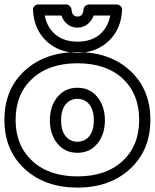

<svg xmlns="http://www.w3.org/2000/svg" viewBox="-32 -810 695 862"><path d="M-12.2 -272Q-12.2 -409.2 78.9 -492.7Q169.9 -576.2 315.9 -576.2Q461.9 -576.2 552.5 -492.4Q643.1 -408.7 643.1 -272Q643.1 -135.7 552.2 -51.8Q461.4 32.2 315.9 32.2Q169.9 32.2 78.9 -51.5Q-12.2 -135.3 -12.2 -272ZM38.1 -272Q38.1 -156.7 113 -87.4Q188 -18.1 315.9 -18.1Q443.8 -18.1 518.3 -86.9Q592.8 -155.8 592.8 -272Q592.8 -388.7 518.6 -457.3Q444.3 -525.9 315.9 -525.9Q187.5 -525.9 112.8 -456.8Q38.1 -387.7 38.1 -272ZM116.2 -764.2Q120.6 -678.7 176 -626Q231.4 -573.2 315.9 -573.2Q400.4 -573.2 456.1 -626Q511.7 -678.7 516.1 -764.2Q516.6 -775.9 509 -783Q501.5 -790 491.2 -790H368.2Q358.9 -790 351.1 -783.4Q343.3 -776.9 342.8 -767.1Q340.3 -735.8 315.9 -735.8Q291.5 -735.8 289.1 -767.1Q288.1 -776.4 281 -783.2Q273.9 -790 264.2 -790H141.1Q129.4 -790 122.3 -782.2Q115.2 -774.4 116.2 -764.2ZM168.9 -740.2H244.1Q251.5 -716.3 270.8 -701.2Q290 -686 315.9 -686Q341.8 -686 361.1 -701.4Q380.4 -716.8 388.2 -740.2H462.9Q452.1 -684.6 414.1 -653.8Q376 -623 315.9 -623Q256.3 -623 218 -654.1Q179.7 -685.1 168.9 -740.2ZM191.9 -270Q191.9 -332.5 225.6 -374.3Q259.3 -416 315.9 -416Q371.6 -416 405.3 -374.3Q439 -332.5 439 -270Q439 -207 405.3 -165.5Q371.6 -124 315.9 -124Q259.3 -124 225.6 -165.5Q191.9 -207 191.9 -270ZM242.2 -270Q242.2 -223.6 262.5 -198.7Q282.7 -173.8 315.9 -173.8Q348.6 -173.8 368.9 -198.7Q389.2 -223.6 389.2 -270Q389.2 -315.9 368.9 -341.1Q348.6 -366.2 315.9 -366.2Q282.7 -366.2 262.5 -341.1Q242.2 -315.9 242.2 -270Z"/></svg>

Font: Trueno ExtraBold Outline
Style: Regular
Weight: 800
Width: 6
Designer: Julieta Ulanovsky
Foundry: Julieta Ulanovsky
Version: Version 3.001b | FøM Fix